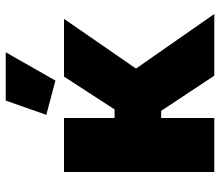

<svg xmlns="http://www.w3.org/2000/svg" viewBox="-69 -701 770 672"><g transform="rotate(-90 316.0 -365.0)"><path d="M50 0V-526H239V-349H269L384 -526H586L412 -274L603 0H387L264 -186H239V0ZM370 -556 250 -588 300 -730H469Z"/></g></svg>

Font: Raleway Black
Style: Regular
Weight: 900
Designer: Matt McInerney, Pablo Impallari, Rodrigo Fuenzalida
Foundry: Matt McInerney, Pablo Impallari, Rodrigo Fuenzalida
Version: Version 4.026